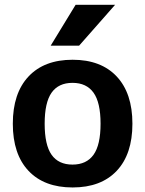

<svg xmlns="http://www.w3.org/2000/svg" viewBox="-20 -783 613 812"><path d="M466.8 -762.7 314.5 -589.8H194.3L299.8 -762.7ZM473.6 -60.5Q407.2 9.8 287.1 9.8Q167 9.8 100.6 -60.5Q34.2 -130.9 34.2 -259.8Q34.2 -388.7 100.6 -459.5Q167 -530.3 287.1 -530.3Q407.2 -530.3 473.6 -459.5Q540 -388.7 540 -259.8Q540 -130.9 473.6 -60.5ZM198.2 -128.4Q227.5 -86.9 286.6 -86.9Q345.7 -86.9 375.5 -128.4Q405.3 -169.9 405.3 -259.8Q405.3 -349.6 375.5 -391.1Q345.7 -432.6 286.6 -432.6Q227.5 -432.6 198.2 -391.1Q168.9 -349.6 168.9 -259.8Q168.9 -169.9 198.2 -128.4Z"/></svg>

Font: Mgen+ 1c bold
Style: Bold
Weight: 700
Designer: [Source Han Sans]
Ryoko NISHIZUKA  (kana & ideographs); Paul D. Hunt (Latin, Greek & Cyrillic); Wenlong ZHANG  (bopomofo
Version: Version 1.059.20150602